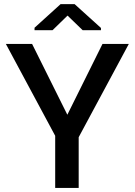

<svg xmlns="http://www.w3.org/2000/svg" viewBox="-20 -928 666 948"><path d="M368.5 0H252.5V-257.5L9 -711H138.5L312.5 -361.5L486 -711H616L368.5 -250.5ZM478.5 -779H388L313.5 -851L239.5 -779H150.5V-791L279 -907.5H348.5L478.5 -790Z"/></svg>

Font: Roberto Sans Medium
Style: Regular
Weight: 500
Designer: Google (font) & Cristiano Sobral (main changes)
Version: Version 1.000;October 12, 2021;FontCreator 14.0.0.2814 64-bi